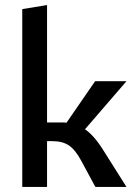

<svg xmlns="http://www.w3.org/2000/svg" viewBox="-20 -739 540 759"><path d="M391 -141 480 0H357L302 -102Q278 -147 252.5 -164Q227 -181 187 -181H166V0H68V-703L166 -719V-255H220Q236 -255 243 -254L356 -418H480L316 -228Q353 -203 391 -141Z"/></svg>

Font: Ysabeau Infant Semibold
Style: Regular
Weight: 600
Designer: Christian Thalmann (Catharsis Fonts)
Version: Version 0.003